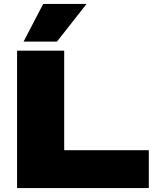

<svg xmlns="http://www.w3.org/2000/svg" viewBox="-20 -958 804 978"><path d="M67 0V-700H307V-193H738V0ZM100 -746 200 -938H421L270 -746Z"/></svg>

Font: Georama Extended ExtraBold
Style: Regular
Weight: 800
Width: 7
Designer: Jean-Baptiste Levee
Foundry: Production Type
Version: Version 1.000